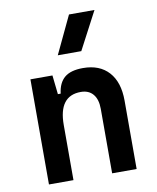

<svg xmlns="http://www.w3.org/2000/svg" viewBox="-88 -863 761 931"><g transform="rotate(-10 293.0 -397.5)"><path d="M388.2 0V-317.4Q388.2 -364.3 366.9 -389.6Q345.7 -415 306.6 -415Q197.8 -415 197.8 -271.5V0H77.1V-517.6H185.5L195.8 -423.8H209.5Q215.8 -476.1 246.1 -501.7Q276.4 -527.3 336.9 -527.3Q418.9 -527.3 463.9 -477.5Q508.8 -427.7 508.8 -336.9V0ZM228 -609.4 315.9 -794.9H441.4L343.8 -609.4Z"/></g></svg>

Font: Cascadia Code SemiBold
Style: Regular
Weight: 600
Monospace: yes
Designer: Aaron Bell
Foundry: Saja Typeworks
Version: Version 2404.023; ttfautohint (v1.8.4)